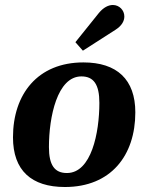

<svg xmlns="http://www.w3.org/2000/svg" viewBox="-20 -742 594 769"><path d="M312 -539 443 -623C468 -639 478 -658 478 -676C478 -701 458 -722 432 -722C415 -722 395 -713 376 -690L282 -573ZM240 7C424 7 522 -119 522 -292C522 -424 448 -492 314 -492C131 -492 32 -365 32 -192C32 -59 106 7 240 7ZM248 -49C199 -49 176 -80 176 -153C176 -273 209 -436 306 -436C355 -436 378 -404 378 -330C378 -210 346 -49 248 -49Z"/></svg>

Font: Caladea
Style: Bold Italic
Weight: 700
Italic angle: -9°
Designer: Carolina Giovagnoli and Andres Torresi
Foundry: Carolina Giovagnoli & Andres Torresi
Version: Version 1.001;hotconv 1.0.109;makeotfexe 2.5.65596